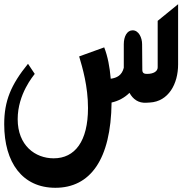

<svg xmlns="http://www.w3.org/2000/svg" viewBox="-166 -491 886 912"><path d="M583 -392V-171C583 -152 563 -140 533 -140C521 -140 510 -142 510 -159L509 -281C509 -312 493 -347 464 -347C437 -347 422 -317 422 -281V-185V-169C413 -133 389 -121 360 -117C355 -174 346 -222 329 -266L210 -223C226 -169 252 -81 252 22C252 180 190 261 89 261C1 261 -82 200 -82 75C-82 -45 -7 -131 -1 -140L-33 -188C-114 -88 -146 -12 -146 99C-146 282 -59 401 97 401C262 401 361 268 364 -4C396 -11 426 -27 449 -50C466 -19 492 -1 528 -3L546 -4C634 -9 680 -92 680 -185V-471Z"/></svg>

Font: Kawkab Mono
Style: Bold
Weight: 700
Monospace: yes
Designer: Abdullah Arif
Foundry: Abdullah Arif
Version: Version 1.000;PS 000.500;hotconv 1.0.88;makeotf.lib2.5.64775